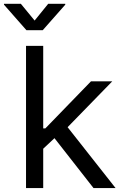

<svg xmlns="http://www.w3.org/2000/svg" viewBox="-56 -962 624 982"><path d="M159.7 -196.3V-305.2H175.8L409.2 -545.9H518.1L265.6 -286.6H255.9ZM77.1 0V-727.5H165V0ZM422.4 0 213.4 -267.1 275.9 -329.1 535.2 0ZM50.8 -942.4 121.1 -856.9 190.4 -942.4H277.8V-938L162.6 -807.6H79.1L-35.6 -938V-942.4Z"/></svg>

Font: Adwaita Sans
Style: Regular
Weight: 400
Designer: Rasmus Andersson
Foundry: rsms
Version: Version 4.001;git-9221beed3